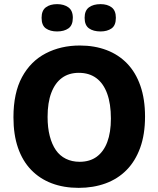

<svg xmlns="http://www.w3.org/2000/svg" viewBox="-20 -894 765 928"><path d="M360 14Q288 14 230 -8Q172 -30 130.5 -73Q89 -116 67 -179.5Q45 -243 45 -327Q45 -445 86.5 -521.5Q128 -598 201 -636Q274 -674 366 -674Q437 -674 495 -652Q553 -630 594.5 -587Q636 -544 658.5 -479.5Q681 -415 681 -331Q681 -244 657.5 -179.5Q634 -115 591.5 -72Q549 -29 490 -7.5Q431 14 360 14ZM365 -112Q414 -112 447.5 -136.5Q481 -161 498.5 -207.5Q516 -254 516 -321Q516 -392 498 -441.5Q480 -491 445.5 -516.5Q411 -542 361 -542Q313 -542 279.5 -517.5Q246 -493 228 -445.5Q210 -398 210 -329Q210 -277 220.5 -236.5Q231 -196 250 -168.5Q269 -141 298.5 -126.5Q328 -112 365 -112ZM466 -742Q431 -742 410 -757Q389 -772 389 -808Q389 -843 410 -858.5Q431 -874 466 -874Q499 -874 519.5 -858.5Q540 -843 540 -808Q540 -771 519 -756.5Q498 -742 466 -742ZM256 -742Q223 -742 202 -756.5Q181 -771 181 -808Q181 -843 201.5 -858.5Q222 -874 256 -874Q289 -874 310.5 -858.5Q332 -843 332 -808Q332 -772 311 -757Q290 -742 256 -742Z"/></svg>

Font: Bricolage Grotesque ExtraBold
Style: Regular
Weight: 800
Designer: Mathieu Triay
Foundry: Atelier Triay
Version: Version 1.001;gftools[0.9.33.dev8+g029e19f]